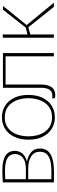

<svg xmlns="http://www.w3.org/2000/svg" viewBox="668 -1238 584 1960"><g transform="rotate(-90 960.0 -258.0)"><path d="M191 1Q157 1 128 1Q99 1 78 0V-521Q110 -524 141 -525Q172 -526 206 -526Q301 -526 350.5 -494Q400 -462 400 -398Q400 -357 374 -323.5Q348 -290 291 -275Q346 -264 385 -232.5Q424 -201 424 -142Q424 -68 364 -33.5Q304 1 191 1ZM219 -286Q293 -286 330.5 -317.5Q368 -349 368 -396Q368 -499 203 -499Q179 -499 154.5 -498.5Q130 -498 111 -496V-286ZM195 -25Q247 -25 291.5 -34.5Q336 -44 363.5 -69.5Q391 -95 391 -143Q391 -202 343 -232Q295 -262 219 -262H111V-26Q128 -26 151 -25.5Q174 -25 195 -25Z M742 10Q675 10 623.5 -23Q572 -56 543 -116.5Q514 -177 514 -260Q514 -343 543 -403.5Q572 -464 623.5 -497Q675 -530 742 -530Q810 -530 861.5 -497Q913 -464 942 -403.5Q971 -343 971 -260Q971 -177 942 -116.5Q913 -56 861.5 -23Q810 10 742 10ZM742 -19Q796 -19 833 -40Q870 -61 893 -96Q916 -131 927 -173.5Q938 -216 938 -260Q938 -304 927 -346.5Q916 -389 893 -424Q870 -459 833 -480Q796 -501 742 -501Q689 -501 652 -480Q615 -459 592 -424Q569 -389 558.5 -346.5Q548 -304 548 -260Q548 -216 558.5 -173.5Q569 -131 592 -96Q615 -61 652 -40Q689 -19 742 -19Z M938 12 936 -17Q993 -9 1018.5 -37.5Q1044 -66 1044 -132V-520H1398V0H1365V-493H1077V-130Q1077 -53 1043.5 -15.5Q1010 22 938 12Z M1555 -520 1588 -523V-270L1658 -287L1841 -520H1880L1684 -278L1912 0H1870L1662 -260L1588 -241V0H1555Z"/></g></svg>

Font: Murecho ExtraLight
Style: Regular
Weight: 200
Designer: Neil Summerour
Foundry: Positype
Version: Version 1.010; ttfautohint (v1.8.3)